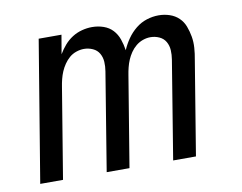

<svg xmlns="http://www.w3.org/2000/svg" viewBox="-63 -612 877 697"><g transform="rotate(-10 375.0 -264.0)"><path d="M32 0 118 -520H202L190 -450Q200 -467 213 -482Q226 -497 242.5 -507.5Q259 -518 278 -523Q297 -528 315 -528H316Q338 -528 358 -521Q378 -514 391.5 -499.5Q405 -485 412 -465Q419 -445 422 -424Q431 -445 444.5 -464.5Q458 -484 476.5 -499Q495 -514 517 -521Q539 -528 561 -528Q582 -528 601.5 -521.5Q621 -515 635 -501.5Q649 -488 656 -469.5Q663 -451 666.5 -431Q670 -411 668.5 -389.5Q667 -368 663 -347L606 0H522L581 -361Q584 -379 583 -396Q582 -413 574 -427Q566 -441 550.5 -448Q535 -455 518 -455Q504 -455 490 -450Q476 -445 464.5 -435.5Q453 -426 444.5 -413.5Q436 -401 430.5 -388Q425 -375 421.5 -361Q418 -347 416 -334L361 0H277L336 -361Q339 -379 338 -396Q337 -413 329 -427Q321 -441 305.5 -448Q290 -455 273 -455Q259 -455 244.5 -450Q230 -445 219 -435.5Q208 -426 199.5 -413.5Q191 -401 185.5 -388Q180 -375 176.5 -361Q173 -347 171 -334L116 0Z"/></g></svg>

Font: Iosevka Aile
Style: Italic
Weight: 400
Italic angle: -9°
Designer: Belleve Invis
Foundry: Belleve Invis
Version: Version 28.0.1; ttfautohint (v1.8.4)